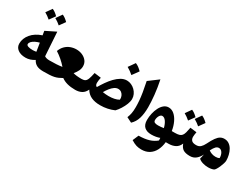

<svg xmlns="http://www.w3.org/2000/svg" viewBox="-76 -1804 3919 2981"><g transform="rotate(30 1883.0 -313.5)"><path d="M288.1 -480.5 275.9 -554.2 457.5 -644 484.9 -218.3Q517.1 -195.8 573.7 -195.8H574.2V0H573.7Q500.5 0 456.1 -23.4Q411.6 -46.9 387.2 -96.7Q311 -46.9 229.5 -46.9Q142.1 -46.9 90.1 -86.2Q38.1 -125.5 38.1 -190.4Q38.1 -282.7 103 -361.3Q168 -439.9 288.1 -480.5ZM308.1 -360.8Q267.1 -350.6 232.4 -333Q197.8 -315.4 177 -293.2Q156.2 -271 156.2 -246.6Q156.2 -225.6 187.7 -215.1Q219.2 -204.6 267.1 -204.6Q284.2 -204.6 301.3 -206.8Q318.4 -209 332 -210.9Q325.7 -252.9 320.1 -288.1Q314.5 -323.2 308.1 -360.8ZM145.5 -811.5Q151.9 -820.8 218.3 -915.5Q265.6 -897.9 322.3 -841.3Q303.2 -814.5 284.7 -789.3Q266.1 -764.2 247.6 -738.8Q200.2 -780.8 145.5 -811.5ZM325.2 -811.5Q378.4 -885.7 398.4 -915.5Q445.8 -897.5 502 -841.3Q481 -811 428.2 -738.8Q387.7 -775.9 325.2 -811.5Z M574.2 0Q563.5 0 558.1 -8.1Q552.7 -16.1 552.7 -38.6V-157.2Q552.7 -179.7 558.1 -187.7Q563.5 -195.8 574.2 -195.8Q643.1 -195.8 697.8 -199Q752.4 -202.1 800.3 -210Q756.8 -259.8 707.3 -302.7Q657.7 -345.7 602.1 -380.9Q624 -440.9 663.1 -479.2Q702.1 -517.6 752 -536.1Q801.8 -554.7 854.5 -554.7Q913.1 -554.7 962.6 -532.7Q1012.2 -510.7 1042.5 -470.9Q1072.8 -431.2 1072.8 -376.5Q1072.8 -335 1053.7 -295.2Q1034.7 -255.4 999 -212.9Q1023.4 -204.6 1063 -200.2Q1102.5 -195.8 1147 -195.8H1147.5V0H1147Q986.8 0 898.4 -66.9Q862.3 -46.4 832.3 -33.2Q802.2 -20 768.3 -12.7Q734.4 -5.4 688.5 -2.7Q642.6 0 574.2 0Z M1775.9 -528.8Q1815.9 -528.8 1853.8 -512Q1891.6 -495.1 1921.6 -465.8Q1951.7 -436.5 1969.2 -398.2Q1986.8 -359.9 1986.8 -317.4Q1986.8 -275.9 1966.6 -223.9Q1946.3 -171.9 1914.8 -122.1Q1883.3 -72.3 1849.6 -37.1Q1793.9 -12.7 1731.4 0.5Q1668.9 13.7 1601.6 13.7Q1508.3 13.7 1442.4 -16.4Q1376.5 -46.4 1336.9 -112.8Q1310.1 -52.7 1262 -26.4Q1213.9 0 1147.5 0Q1136.7 0 1131.3 -8.1Q1126 -16.1 1126 -38.6V-157.2Q1126 -179.7 1131.3 -187.7Q1136.7 -195.8 1147.5 -195.8Q1188.5 -195.8 1211.9 -209.7Q1235.4 -223.6 1250.2 -262.7Q1265.1 -301.8 1280.3 -377.4L1400.4 -361.8Q1395 -336.4 1391.4 -310.8Q1387.7 -285.2 1387.7 -265.1Q1387.7 -241.7 1395.5 -226.1Q1403.3 -210.4 1419.4 -206.1Q1451.7 -261.7 1491.2 -318.6Q1530.8 -375.5 1576.4 -423.1Q1622.1 -470.7 1672.1 -499.8Q1722.2 -528.8 1775.9 -528.8ZM1722.2 -348.1Q1689 -348.1 1656.5 -325.7Q1624 -303.2 1594.5 -266.1Q1564.9 -229 1539.6 -184.6Q1564 -180.7 1590.8 -178Q1617.7 -175.3 1643.1 -175.3Q1698.7 -175.3 1745.1 -184.6Q1791.5 -193.8 1827.1 -214.8Q1830.6 -248.5 1818.4 -279.1Q1806.2 -309.6 1781.5 -328.9Q1756.8 -348.1 1722.2 -348.1ZM1757.8 -831.5Q1790 -819.3 1818.8 -797.4Q1847.7 -775.4 1873 -749Q1853 -721.2 1832.5 -692.6Q1812 -664.1 1790.5 -635.3Q1765.6 -657.2 1737.3 -677.7Q1709 -698.2 1676.8 -716.3Q1698.2 -745.6 1718.3 -774.4Q1738.3 -803.2 1757.8 -831.5Z M2214.4 -802.7Q2241.7 -670.4 2254.2 -549.8Q2266.6 -429.2 2266.6 -333Q2266.6 -215.8 2241.2 -131.8Q2215.8 -47.9 2155.8 7.3L2064 -38.6Q2081.5 -80.6 2090.3 -126.2Q2099.1 -171.9 2099.1 -238.3Q2099.1 -294.4 2094.2 -354.2Q2089.4 -414.1 2077.1 -490.7Q2064.9 -567.4 2042.5 -674.3Z M2545.9 -490.7Q2601.1 -490.7 2646.5 -451.7Q2691.9 -412.6 2723.6 -345.9Q2755.4 -279.3 2768.6 -195.8H2822.3V0H2773.4Q2765.1 83.5 2732.2 148.9Q2699.2 214.4 2641.1 251.7Q2583 289.1 2499 289.1Q2451.7 289.1 2410.2 277.1Q2368.7 265.1 2312 229.5L2357.4 124Q2466.8 122.1 2540.5 99.6Q2614.3 77.1 2668.9 30.3Q2668.9 19 2668.5 8.1Q2668 -2.9 2667 -15.1Q2637.2 -3.4 2599.4 3.4Q2561.5 10.3 2518.1 10.3Q2436.5 10.3 2392.6 -30.3Q2348.6 -70.8 2348.6 -153.8Q2348.6 -211.9 2361.8 -271.2Q2375 -330.6 2400.4 -380.4Q2425.8 -430.2 2462.4 -460.4Q2499 -490.7 2545.9 -490.7ZM2524.4 -326.7Q2505.4 -326.7 2490 -309.6Q2474.6 -292.5 2465.8 -267.3Q2457 -242.2 2457 -217.3Q2457 -185.5 2478.8 -175.3Q2500.5 -165 2538.6 -165Q2563 -165 2589.8 -167.7Q2616.7 -170.4 2639.2 -174.3Q2622.1 -242.7 2591.8 -284.7Q2561.5 -326.7 2524.4 -326.7Z M2803.2 -536.6Q2809.6 -545.9 2876 -640.6Q2923.3 -623 2980 -566.4Q2960.9 -539.6 2942.4 -514.4Q2923.8 -489.3 2905.3 -463.9Q2857.9 -505.9 2803.2 -536.6ZM2982.9 -536.6Q3036.1 -610.8 3056.2 -640.6Q3103.5 -622.6 3159.7 -566.4Q3138.7 -536.1 3085.9 -463.9Q3045.4 -501 2982.9 -536.6ZM2822.3 0Q2811.5 0 2806.2 -8.1Q2800.8 -16.1 2800.8 -38.6V-157.2Q2800.8 -179.7 2806.2 -187.7Q2811.5 -195.8 2822.3 -195.8Q2871.1 -195.8 2900.4 -204.6Q2929.7 -213.4 2946.3 -234.6Q2962.9 -255.9 2972.9 -292.7Q2982.9 -329.6 2993.2 -385.7L3109.4 -371.6Q3105 -347.7 3101.8 -325.4Q3098.6 -303.2 3098.6 -284.7Q3098.6 -244.6 3121.6 -220.2Q3144.5 -195.8 3203.1 -195.8H3203.6V0H3203.1Q3123.5 0 3082.3 -26.6Q3041 -53.2 3019 -116.7Q2993.7 -53.2 2941.9 -26.6Q2890.1 0 2822.3 0Z M3538.1 -501Q3587.4 -501 3623.8 -475.8Q3660.2 -450.7 3683.8 -409.2Q3707.5 -367.7 3719.2 -318.1Q3731 -268.6 3731 -219.7Q3731 -200.7 3720.9 -167.7Q3710.9 -134.8 3695.8 -100.1Q3680.7 -65.4 3664.3 -39.3Q3647.9 -13.2 3635.3 -7.3Q3593.8 10.3 3536.6 10.3Q3486.3 10.3 3439.2 -3.7Q3392.1 -17.6 3363.3 -44.4L3382.8 -130.9Q3355.5 -74.2 3311.3 -37.1Q3267.1 0 3203.6 0Q3192.9 0 3187.5 -8.1Q3182.1 -16.1 3182.1 -38.6V-157.2Q3182.1 -179.7 3187.5 -187.7Q3192.9 -195.8 3203.6 -195.8Q3251.5 -195.8 3280.8 -223.1Q3310.1 -250.5 3333 -296.9Q3372.1 -376.5 3404.1 -420.7Q3436 -464.8 3468 -482.9Q3500 -501 3538.1 -501ZM3535.6 -335.9Q3505.9 -335.9 3481.9 -312Q3458 -288.1 3429.2 -231.4Q3450.7 -213.9 3483.4 -201.4Q3516.1 -189 3555.7 -189Q3595.7 -189 3622.1 -204.6Q3621.1 -262.2 3596.9 -299.1Q3572.8 -335.9 3535.6 -335.9Z"/></g></svg>

Font: Pinar DS1 ExtraBold
Style: Regular
Weight: 800
Designer: Amin Abedi
Version: Version 3.000